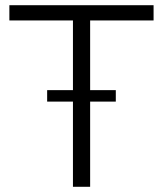

<svg xmlns="http://www.w3.org/2000/svg" viewBox="-20 -717 627 737"><path d="M326 0H260V-327H161V-371H260V-638.5H16V-697H569.5V-638.5H326V-371H424.5V-327H326Z"/></svg>

Font: Acari Sans Neue
Style: Regular
Weight: 400
Designer: Alfredo Marco Pradil (font), Cristiano Sobral (main changes)
Foundry: Hanken Design Co. (font), Cristiano Sobral (main changes)
Version: Version 2.459;March 19, 2022;FontCreator 14.0.0.2808 64-bit;